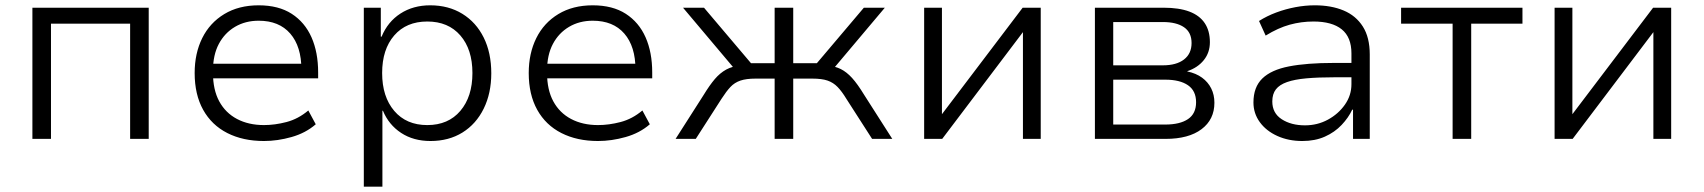

<svg xmlns="http://www.w3.org/2000/svg" viewBox="-20 -523 6415 723"><path d="M102 0V-494H540V0H470V-434H172V0Z M974 8Q895 8 836 -22Q777 -52 745 -109.5Q713 -167 713 -248Q713 -322 741.5 -379.5Q770 -437 824.5 -470Q879 -503 954 -503Q1029 -503 1078.5 -471Q1128 -439 1153 -382.5Q1178 -326 1178 -250V-228H762V-283H1137L1115 -261Q1115 -348 1073 -396.5Q1031 -445 954 -445Q904 -445 865 -422Q826 -399 804 -357.5Q782 -316 782 -257V-248Q782 -185 805.5 -141.5Q829 -98 872.5 -75Q916 -52 974 -52Q1015 -52 1059 -63.5Q1103 -75 1141 -107L1169 -55Q1131 -22 1078 -7Q1025 8 974 8Z M1350 180V-494H1414V-385H1417Q1440 -441 1488 -472Q1536 -503 1600 -503Q1669 -503 1721 -471Q1773 -439 1801.5 -381.5Q1830 -324 1830 -247Q1830 -172 1801.5 -114Q1773 -56 1721.5 -24Q1670 8 1601 8Q1537 8 1490.5 -22.5Q1444 -53 1422 -106H1420V180ZM1589 -52Q1668 -52 1713.5 -105.5Q1759 -159 1759 -248Q1759 -337 1713.5 -389.5Q1668 -442 1589 -442Q1510 -442 1464.5 -389.5Q1419 -337 1419 -248Q1419 -159 1464.5 -105.5Q1510 -52 1589 -52Z M2232 8Q2153 8 2094 -22Q2035 -52 2003 -109.5Q1971 -167 1971 -248Q1971 -322 1999.5 -379.5Q2028 -437 2082.5 -470Q2137 -503 2212 -503Q2287 -503 2336.5 -471Q2386 -439 2411 -382.5Q2436 -326 2436 -250V-228H2020V-283H2395L2373 -261Q2373 -348 2331 -396.5Q2289 -445 2212 -445Q2162 -445 2123 -422Q2084 -399 2062 -357.5Q2040 -316 2040 -257V-248Q2040 -185 2063.5 -141.5Q2087 -98 2130.5 -75Q2174 -52 2232 -52Q2273 -52 2317 -63.5Q2361 -75 2399 -107L2427 -55Q2389 -22 2336 -7Q2283 8 2232 8Z M2524 0 2630 -166Q2652 -202 2671.5 -225Q2691 -248 2714.5 -261Q2738 -274 2772 -277L2750 -259L2552 -494H2631L2808 -285H2897V-494H2967V-285H3056L3233 -494H3312L3114 -259L3092 -277Q3124 -274 3146 -263Q3168 -252 3188.5 -229.5Q3209 -207 3234 -166L3340 0H3264L3167 -151Q3150 -179 3134 -195.5Q3118 -212 3096.5 -219.5Q3075 -227 3039 -227H2967V0H2897V-227H2825Q2790 -227 2768 -219.5Q2746 -212 2730.5 -195.5Q2715 -179 2697 -151L2600 0Z M3460 0V-494H3527V-93L3831 -494H3899V0H3832V-402L3528 0Z M4103 0V-494H4361Q4420 -494 4458.5 -479.5Q4497 -465 4516.5 -436Q4536 -407 4536 -364Q4536 -325 4513 -296.5Q4490 -268 4451 -255V-254Q4484 -247 4506.5 -230.5Q4529 -214 4541 -190Q4553 -166 4553 -136Q4553 -73 4504.5 -36.5Q4456 0 4369 0ZM4172 -54H4368Q4423 -54 4453.5 -74.5Q4484 -95 4484 -138Q4484 -181 4453.5 -202Q4423 -223 4368 -223H4172ZM4172 -277H4359Q4410 -277 4438.5 -299Q4467 -321 4467 -361Q4467 -401 4438.5 -420.5Q4410 -440 4359 -440H4172Z M4884 8Q4832 8 4790 -11Q4748 -30 4724 -63Q4700 -96 4700 -137Q4700 -195 4733.5 -227.5Q4767 -260 4834 -273Q4901 -286 5002 -286H5082V-232H5006Q4944 -232 4899.5 -228Q4855 -224 4826.5 -214Q4798 -204 4784.5 -186.5Q4771 -169 4771 -141Q4771 -97 4806.5 -74Q4842 -51 4894 -51Q4941 -51 4980.5 -72.5Q5020 -94 5044.5 -129Q5069 -164 5069 -206V-322Q5069 -383 5032.5 -412.5Q4996 -442 4926 -442Q4880 -442 4836.5 -430Q4793 -418 4746 -389L4721 -444Q4751 -463 4786 -476Q4821 -489 4858 -496Q4895 -503 4931 -503Q4993 -503 5039.5 -483.5Q5086 -464 5112 -423Q5138 -382 5138 -318V0H5075V-110H5072Q5058 -80 5032 -52.5Q5006 -25 4969 -8.5Q4932 8 4884 8Z M5450 0V-434H5256V-494H5713V-434H5520V0Z M5834 0V-494H5901V-93L6205 -494H6273V0H6206V-402L5902 0Z"/></svg>

Font: Nunito Sans 7pt Light
Style: Regular
Weight: 300
Designer: Vernon Adams
Foundry: Vernon Adams
Version: Version 3.101;gftools[0.9.27]